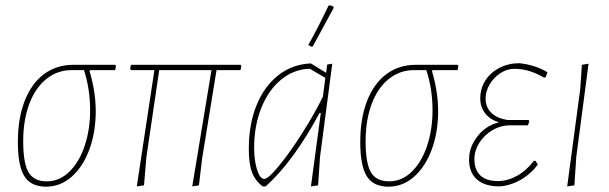

<svg xmlns="http://www.w3.org/2000/svg" viewBox="-20 -695 2285 720"><path d="M318 -432 316 -428Q339 -350 339 -278Q339 -200 315.5 -135.5Q292 -71 249.5 -33Q207 5 153 5Q96 5 71.5 -34Q47 -73 47 -163Q47 -251 72.5 -316.5Q98 -382 145 -417Q192 -452 256 -452H412L415 -448L412 -432ZM295 -432H248Q195 -432 153.5 -398.5Q112 -365 89.5 -304.5Q67 -244 67 -165Q67 -83 87 -49Q107 -15 155 -15Q203 -15 240 -51Q277 -87 297.5 -148Q318 -209 318 -282Q318 -360 295 -432Z M882 -432H792L738 -101L726 0L701 4L773 -432H577L529 -106L520 0L493 4L559 -432H472L468 -436L471 -452H882L885 -448Z M1226 -456 1180 -106 1173 0 1146 4 1183 -271H1178Q1133 -186 1081 -114.5Q1029 -43 976 4H965Q937 -17 925 -49Q913 -81 913 -137Q913 -228 941.5 -299Q970 -370 1022 -411.5Q1074 -453 1142 -457H1146L1203 -422L1207 -453ZM1191 -333 1200 -403 1142 -437Q1083 -436 1035 -397Q987 -358 960 -290.5Q933 -223 933 -141Q933 -93 944 -58.5Q955 -24 971 -24Q986 -24 1026.5 -73.5Q1067 -123 1113.5 -196Q1160 -269 1191 -333ZM1217 -675 1230 -671 1231 -665Q1208 -622 1153 -521L1148 -520L1136 -526Q1170 -586 1212 -674Z M1602 -432 1600 -428Q1623 -350 1623 -278Q1623 -200 1599.5 -135.5Q1576 -71 1533.5 -33Q1491 5 1437 5Q1380 5 1355.5 -34Q1331 -73 1331 -163Q1331 -251 1356.5 -316.5Q1382 -382 1429 -417Q1476 -452 1540 -452H1696L1699 -448L1696 -432ZM1579 -432H1532Q1479 -432 1437.5 -398.5Q1396 -365 1373.5 -304.5Q1351 -244 1351 -165Q1351 -83 1371 -49Q1391 -15 1439 -15Q1487 -15 1524 -51Q1561 -87 1581.5 -148Q1602 -209 1602 -282Q1602 -360 1579 -432Z M2033 -424 2026 -405 2020 -404Q1964 -437 1909 -437Q1882 -437 1857 -421Q1832 -405 1816.5 -379Q1801 -353 1801 -325Q1801 -293 1822.5 -272Q1844 -251 1884 -245H1962L1965 -241L1960 -225H1893Q1858 -225 1827 -207Q1796 -189 1777.5 -159.5Q1759 -130 1759 -98Q1759 -58 1781.5 -37Q1804 -16 1847 -16Q1883 -16 1918.5 -35.5Q1954 -55 1982 -92H1988L1997 -78Q1970 -42 1932 -20.5Q1894 1 1854 4Q1798 4 1768.5 -22Q1739 -48 1739 -97Q1739 -144 1771 -184.5Q1803 -225 1851 -236Q1817 -247 1799 -270.5Q1781 -294 1781 -326Q1781 -363 1800 -393Q1819 -423 1853 -440.5Q1887 -458 1928 -458Q1989 -451 2033 -424Z M2141 -106 2134 0 2107 4 2156 -362 2162 -452 2187 -456Z"/></svg>

Font: Luna Sans Thin
Style: Italic
Weight: 250
Italic angle: -7°
Designer: Juan Pablo del Peral
Foundry: Huerta Tipografica
Version: Version 2.001; ttfautohint (v1.5)